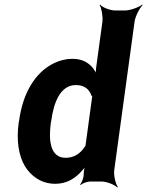

<svg xmlns="http://www.w3.org/2000/svg" viewBox="-20 -796 646 842"><path d="M331 13 334 15C341 8 363 0 375 0H424C448 0 483 14 494 26L497 24C487 11 478 -26 481 -50L570 -700C573 -724 592 -761 606 -774L604 -776C589 -764 551 -750 527 -750H486C462 -750 428 -764 419 -776L417 -774C425 -761 432 -724 429 -700L402 -502C400 -489 400 -472 403 -464L407 -465C404 -474 395 -488 388 -497C368 -522 340 -538 298 -538C270 -538 244 -532 217 -519C134 -479 80 -387 64 -268L62 -258C51 -179 62 -112 90 -66C116 -24 161 10 222 10C268 10 302 -9 330 -37C339 -47 355 -63 359 -73L356 -74C351 -65 347 -46 347 -32C348 -19 339 5 331 13ZM382 -356 357 -172C357 -170 354 -156 355 -155L359 -159C358 -160 351 -152 350 -150C332 -123 305 -104 268 -104C201 -104 192 -178 203 -258L205 -268C216 -348 245 -423 313 -423C350 -423 371 -405 381 -377C382 -376 387 -368 388 -369L385 -373C384 -372 382 -358 382 -356Z"/></svg>

Font: Asimov
Style: EdgeNarIt
Weight: 500
Designer: Google
Version: Version 2.000980: 2014